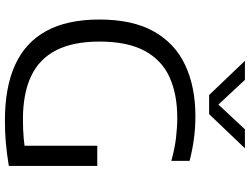

<svg xmlns="http://www.w3.org/2000/svg" viewBox="-135 -851 992 762"><g transform="rotate(90 361.0 -470.0)"><path d="M458 6.5Q326 6.5 237 -34.2Q148 -75 102.8 -158Q57.5 -241 57.5 -368.5Q57.5 -500.5 105 -584.8Q152.5 -669 238.8 -709.2Q325 -749.5 441 -749.5Q486 -749.5 529.8 -743.8Q573.5 -738 618.5 -726.5V-654Q569.5 -667.5 527.8 -672.5Q486 -677.5 447 -677.5Q354 -677.5 286.2 -646.8Q218.5 -616 181.8 -548Q145 -480 145 -368.5Q145 -264 179.5 -196.8Q214 -129.5 282.8 -97.2Q351.5 -65 453.5 -65Q495 -65 530.2 -68.2Q565.5 -71.5 595.5 -77L558.5 -39.5V-360H638.5V-9Q587 -0.5 545 3Q503 6.5 458 6.5ZM357 -804 221.5 -946H297L405 -830H385L493 -946H568.5L433 -804Z"/></g></svg>

Font: Encode Sans SC SemiExpanded
Style: Regular
Weight: 400
Width: 6
Designer: Multiple Designers
Foundry: Impallari Type
Version: Version 3.002